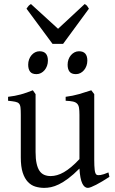

<svg xmlns="http://www.w3.org/2000/svg" viewBox="-20 -916 570 951"><path d="M522 -40Q503.9 -28.3 487.3 -18.3Q470.7 -8.3 456.5 -1Q442.4 6.3 431.6 10.5Q420.9 14.6 415 14.6Q397.9 14.6 387.2 -8.1Q376.5 -30.8 373.5 -81.1Q343.3 -50.8 318.1 -32Q293 -13.2 271.7 -2.9Q250.5 7.3 232.7 11Q214.8 14.6 199.2 14.6Q176.3 14.6 155.3 8.3Q134.3 2 118.2 -14.9Q102.1 -31.7 92.5 -61Q83 -90.3 83 -136.2V-347.2Q83 -370.6 81.5 -383.5Q80.1 -396.5 74 -403.1Q67.9 -409.7 55.2 -412.1Q42.5 -414.6 20 -417V-436.5Q37.6 -438.5 53 -441.4Q68.4 -444.3 82.8 -448.2Q97.2 -452.1 111.8 -457.3Q126.5 -462.4 142.6 -468.8L156.2 -449.7V-163.1Q156.2 -128.9 161.4 -106Q166.5 -83 176 -69.3Q185.5 -55.7 199.5 -49.8Q213.4 -43.9 231 -43.9Q246.6 -43.9 262.9 -48.6Q279.3 -53.2 296.6 -63.2Q314 -73.2 333 -89.1Q352.1 -105 373.5 -127.9V-347.2Q373.5 -369.1 371.3 -382.3Q369.1 -395.5 361.8 -402.8Q354.5 -410.2 341.1 -413.1Q327.6 -416 305.2 -417V-436.5Q340.3 -440.9 372.6 -450.2Q404.8 -459.5 432.1 -468.8L446.8 -449.7V-124Q446.8 -93.8 449 -74.7Q451.2 -55.7 458 -50.8Q463.9 -46.9 478 -49.1Q492.2 -51.3 517.1 -62L522 -40ZM412.6 -615.7Q412.6 -602.1 408.2 -589.8Q403.8 -577.6 396.2 -568.6Q388.7 -559.6 378.4 -554.2Q368.2 -548.8 356 -548.8Q334 -548.8 324.5 -561Q314.9 -573.2 314.9 -595.7Q314.9 -609.4 319.3 -621.6Q323.7 -633.8 331.5 -642.8Q339.4 -651.9 349.4 -657Q359.4 -662.1 371.1 -662.1Q412.6 -662.1 412.6 -615.7ZM217.3 -615.7Q217.3 -602.1 212.9 -589.8Q208.5 -577.6 200.9 -568.6Q193.4 -559.6 183.1 -554.2Q172.9 -548.8 160.6 -548.8Q138.7 -548.8 129.2 -561Q119.6 -573.2 119.6 -595.7Q119.6 -609.4 124 -621.6Q128.4 -633.8 136.2 -642.8Q144 -651.9 154.1 -657Q164.1 -662.1 175.8 -662.1Q217.3 -662.1 217.3 -615.7ZM292.5 -698.7H240.2L111.3 -873Q114.7 -877.9 117.2 -881.3Q119.6 -884.8 121.8 -887.2Q124 -889.6 126.7 -891.6Q129.4 -893.6 133.3 -896L267.6 -773.4L399.4 -896Q407.7 -891.6 411.1 -887.2Q414.6 -882.8 420.4 -873Z"/></svg>

Font: Gentium
Style: Regular
Weight: 400
Designer: J. Victor Gaultney
Version: Version 1.03; 2011; OFL 1.1 release